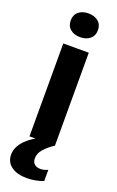

<svg xmlns="http://www.w3.org/2000/svg" viewBox="-181 -780 634 1041"><g transform="rotate(20 136.5 -259.0)"><path d="M63 0V-536H210V0ZM136 -599Q102 -599 80 -617Q58 -635 58 -667Q58 -700 80 -718Q102 -736 136 -736Q171 -736 193 -718Q215 -700 215 -667Q215 -635 193 -617Q171 -599 136 -599ZM126 218Q69 218 36 193.5Q3 169 3 126Q3 100 17 75Q31 50 57.5 28Q84 6 122 -13H201L210 0Q174 24 152.5 48.5Q131 73 131 102Q131 123 143.5 134.5Q156 146 179 146Q191 146 201 143Q211 140 221 136V200Q203 208 177 213Q151 218 126 218Z"/></g></svg>

Font: Mona Sans ExtraLight
Style: Bold
Weight: 700
Version: Version 2.000